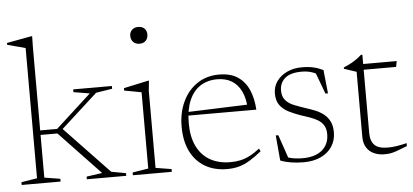

<svg xmlns="http://www.w3.org/2000/svg" viewBox="-50 -818 2005 932"><g transform="rotate(-5 953.0 -352.5)"><path d="M234 -245.5 235 -261.5 459.5 -26 530.5 -13V0H338.5V-13L415 -24L215.5 -234H122.5V-256H216L389 -414L310.5 -427V-440.5H499V-427L420 -414.5ZM133.5 -26 210.5 -13.5V0H21V-13.5L98 -26V-660.5Q91.5 -662.5 78.2 -666Q65 -669.5 47.2 -674Q29.5 -678.5 10 -684V-693L129.5 -715H134.5L133.5 -660.5Z M651 -633Q632 -633 620.5 -644.8Q609 -656.5 609 -675Q609 -692.5 620.5 -703.8Q632 -715 651 -715Q670.5 -715 681.5 -703.8Q692.5 -692.5 692.5 -675Q692.5 -656.5 681.5 -644.8Q670.5 -633 651 -633ZM680.5 -450.5 675.5 -402V-26L752.5 -13.5V0H563V-13.5L640 -26V-397.5Q634.5 -398.5 620.5 -401.2Q606.5 -404 589.2 -407.2Q572 -410.5 556.5 -413V-425L675.5 -450.5Z M1022 -450.5Q1078.5 -450.5 1113.8 -426.2Q1149 -402 1166.8 -360.2Q1184.5 -318.5 1187.5 -265H852.5L851.5 -282.5L1161 -293.5L1146.5 -273Q1144.5 -322.5 1128.2 -357Q1112 -391.5 1082.5 -410Q1053 -428.5 1010 -428.5Q963.5 -428.5 928.2 -405.8Q893 -383 874 -338Q855 -293 855 -227Q855 -161.5 877.2 -115.8Q899.5 -70 941 -46Q982.5 -22 1041 -22Q1066 -22 1088.5 -26.8Q1111 -31.5 1134.2 -43.2Q1157.5 -55 1184 -75.5L1190.5 -62Q1159 -36.5 1133 -20.8Q1107 -5 1080.8 2.5Q1054.5 10 1022 10Q959.5 10 913.8 -17Q868 -44 843.5 -94.2Q819 -144.5 819 -214.5Q819 -281 843.8 -334.5Q868.5 -388 914.2 -419.2Q960 -450.5 1022 -450.5Z M1424.5 -450.5Q1457.5 -450.5 1481.5 -445Q1505.5 -439.5 1529 -428L1541 -313.5H1528.5L1485.5 -429L1519.5 -397.5Q1491.5 -416.5 1469.5 -423Q1447.5 -429.5 1423 -429.5Q1368 -429.5 1341.5 -407Q1315 -384.5 1315 -346.5Q1315 -316.5 1330.8 -299Q1346.5 -281.5 1372.5 -271.2Q1398.5 -261 1428.5 -251Q1451 -244 1473 -235Q1495 -226 1513 -212Q1531 -198 1542 -176.5Q1553 -155 1553 -122.5Q1553 -83.5 1533.2 -53.5Q1513.5 -23.5 1478 -7Q1442.5 9.5 1395 9.5Q1362.5 9.5 1333.2 4.8Q1304 0 1281.5 -9L1270.5 -132H1283L1325.5 -8L1294 -31.5Q1306 -25 1321.5 -20Q1337 -15 1354.5 -12.8Q1372 -10.5 1391 -10.5Q1453 -10.5 1486.5 -39.2Q1520 -68 1520 -116.5Q1520 -142.5 1509.5 -159.5Q1499 -176.5 1481.2 -187Q1463.5 -197.5 1441.5 -205Q1419.5 -212.5 1397 -220Q1367 -230.5 1341.5 -243.5Q1316 -256.5 1300 -278Q1284 -299.5 1284 -335.5Q1284 -368 1302.2 -394Q1320.5 -420 1352.2 -435.2Q1384 -450.5 1424.5 -450.5Z M1723.5 -104Q1723.5 -65 1743 -45.5Q1762.5 -26 1808 -26Q1826 -26 1849 -29.2Q1872 -32.5 1900 -39.5V-25Q1866 -11.5 1847.2 -5Q1828.5 1.5 1816 3.2Q1803.5 5 1787.5 5Q1761 5 1738.5 -4.8Q1716 -14.5 1702.2 -35.5Q1688.5 -56.5 1688.5 -90V-405.5L1628.5 -425.5V-432Q1639 -436.5 1649.2 -441.2Q1659.5 -446 1668.8 -451.2Q1678 -456.5 1686.5 -462.2Q1695 -468 1702.2 -473.5Q1709.5 -479 1716 -485.5H1723.5V-424.5ZM1697.5 -412.5V-440.5H1887L1881.5 -412.5Z"/></g></svg>

Font: Newsreader 16pt 16pt ExtraLight
Style: Regular
Weight: 250
Version: Version 1.003